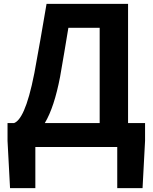

<svg xmlns="http://www.w3.org/2000/svg" viewBox="-20 -761 790 994"><path d="M163 0H587V213H718L731 -32V-124H643V-741H221C196 -595 183 -518 158 -383C122 -199 85 -136 53 -124H19V-32L32 213H163ZM291 -363C309 -463 317 -517 334 -617H496V-124H212C245 -179 271 -259 291 -363Z"/></svg>

Font: Noto Sans JP
Style: Bold
Weight: 700
Designer: Ryoko NISHIZUKA  (kana, bopomofo & ideographs); Paul D. Hunt (Latin, Greek & Cyrillic); Sandoll Communications , Soo-you
Foundry: Adobe
Version: Version 2.002;hotconv 1.0.116;makeotfexe 2.5.65601